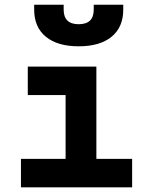

<svg xmlns="http://www.w3.org/2000/svg" viewBox="-20 -803 626 823"><path d="M69.8 0V-122.1H261.2V-395.5H99.1V-517.6H393.1V-122.1H546.4V0ZM317.4 -604.5Q226.6 -604.5 176.5 -645.5Q126.5 -686.5 126.5 -761.7V-782.7H252.9V-761.7Q252.9 -699.2 317.4 -699.2Q381.8 -699.2 381.8 -761.7V-782.7H508.3V-761.7Q508.3 -686.5 458.3 -645.5Q408.2 -604.5 317.4 -604.5Z"/></svg>

Font: Cascadia Code NF
Style: Bold
Weight: 700
Monospace: yes
Designer: Aaron Bell
Foundry: Saja Typeworks
Version: Version 2404.023; ttfautohint (v1.8.4)